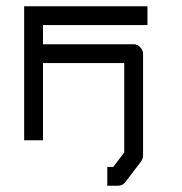

<svg xmlns="http://www.w3.org/2000/svg" viewBox="-20 -496 580 612"><path d="M117 -49H57V-476H450V-416H117V-355H406Q418.5 -355 427.2 -345.2Q436 -335.5 436 -325V0Q436 10 430 18L380 84Q371 96 356 96H322V66V36H341L376 -10V-295H117Z"/></svg>

Font: 3270 Nerd Font Mono
Style: Regular
Weight: 400
Monospace: yes
Version: Version 3.0.1;Nerd Fonts 3.0.0